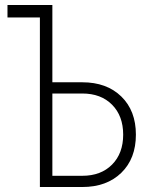

<svg xmlns="http://www.w3.org/2000/svg" viewBox="-20 -750 640 770"><path d="M140 0V-680H10V-730H190V-420H310Q408 -420 466.5 -363Q525 -306 525 -210Q525 -114 466.5 -57Q408 0 310 0ZM190 -45H310Q385 -45 429.5 -90Q474 -135 474 -210Q474 -285 429.5 -330Q385 -375 310 -375H190Z"/></svg>

Font: Pitagon Sans Mono Thin
Style: Regular
Weight: 100
Monospace: yes
Designer: Travis Tran
Foundry: Pitagon
Version: Version 1.001; ttfautohint (v1.8.4.7-5d5b);gftools[0.9.26]